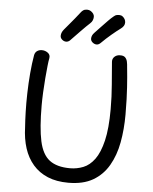

<svg xmlns="http://www.w3.org/2000/svg" viewBox="-65 -1084 911 1145"><g transform="rotate(5 390.0 -511.0)"><path d="M118 -733Q122 -750 134 -758Q146 -766 162 -766Q182 -766 198 -754Q214 -742 210 -721Q207 -708 203.5 -675.5Q200 -643 196.5 -601Q193 -559 191 -516Q189 -473 189 -438Q189 -303 206 -224.5Q223 -146 267 -112.5Q311 -79 390 -79Q431 -79 469 -94Q507 -109 536.5 -149Q566 -189 583.5 -262Q601 -335 601 -451Q601 -527 595 -597Q589 -667 584 -734Q583 -752 596 -764Q609 -776 628 -776Q649 -777 659 -767.5Q669 -758 672.5 -742.5Q676 -727 677 -708Q680 -679 682.5 -650.5Q685 -622 687 -590Q689 -558 690.5 -518.5Q692 -479 692 -427Q692 -338 677.5 -259.5Q663 -181 628 -120.5Q593 -60 534.5 -26Q476 8 387 8Q316 8 263.5 -14Q211 -36 175.5 -77Q140 -118 122 -174Q104 -230 102 -299Q99 -338 97.5 -391Q96 -444 97.5 -503Q99 -562 104 -621.5Q109 -681 118 -733ZM301 -829Q288 -829 277 -838.5Q266 -848 266 -861Q266 -881 282 -900Q299 -920 313.5 -937.5Q328 -955 343 -973Q358 -991 374 -1012Q379 -1019 387.5 -1024.5Q396 -1030 410 -1030Q422 -1030 431.5 -1024Q441 -1018 447 -1009.5Q453 -1001 453 -991Q453 -981 449 -970.5Q445 -960 435 -951Q414 -932 383 -900Q352 -868 324 -839Q319 -834 313 -831.5Q307 -829 301 -829ZM484 -828Q471 -828 459.5 -837.5Q448 -847 448 -860Q448 -880 465 -897Q483 -916 502 -936Q521 -956 539 -974.5Q557 -993 571 -1004Q580 -1012 588 -1013.5Q596 -1015 603 -1015Q615 -1015 623.5 -1008.5Q632 -1002 637 -993Q642 -984 642 -973Q642 -952 620 -936Q598 -920 567 -894Q536 -868 507 -839Q502 -834 496 -831Q490 -828 484 -828Z"/></g></svg>

Font: Playpen Sans Deva
Style: Regular
Weight: 400
Designer: Pooja Saxena, Gunjan Panchal, Laura Meseguer, Veronika Burian, José Scaglione
Foundry: TypeTogether
Version: Version 2.000